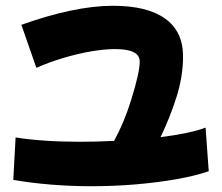

<svg xmlns="http://www.w3.org/2000/svg" viewBox="-20 -636 769 665"><path d="M26 -13 34 -160Q76 -153 134 -149Q192 -145 256 -145Q315 -145 375 -148Q409 -209 434 -289Q464 -385 464 -423Q464 -466 379 -466Q342 -466 295.5 -458Q249 -450 200 -435.5Q151 -421 106 -401L54 -550Q143 -582 223.5 -599Q304 -616 371 -616Q490 -616 552 -571.5Q614 -527 614 -441Q614 -371 591 -299Q568 -227 536 -161Q585 -167 625.5 -175.5Q666 -184 692 -194L703 -43Q657 -27 592 -15.5Q527 -4 451.5 2.5Q376 9 296 9Q228 9 158.5 3.5Q89 -2 26 -13Z"/></svg>

Font: Mochiy Pop P One
Style: Regular
Weight: 400
Designer: FONTDASU
Foundry: FONTDASU / Google Inc. / Adobe
Version: Version 2.000